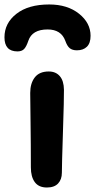

<svg xmlns="http://www.w3.org/2000/svg" viewBox="-61 -792 425 859"><path d="M159.2 -772Q240.7 -772 292.5 -730.7Q344.2 -689.5 344.2 -631.8Q344.2 -599.1 327.9 -583Q311.5 -566.9 283.2 -566.9Q262.7 -566.9 251 -576.4Q239.3 -585.9 231 -609.9Q212.4 -660.2 151.9 -660.2Q83 -660.2 65.9 -609.9Q57.1 -583.5 46.9 -572.8Q36.6 -562 17.1 -562Q-41 -562 -41 -625Q-41 -688.5 12.5 -730.2Q65.9 -772 159.2 -772ZM148.9 46.9Q112.3 46.9 94.7 22.9Q77.1 -1 77.1 -43Q77.1 -147 75.7 -244.1Q74.2 -341.3 74.2 -376Q74.2 -419.4 94.7 -445.8Q115.2 -472.2 157.2 -472.2Q188.5 -472.2 206.5 -451.4Q224.6 -430.7 225.1 -390.1Q225.6 -353.5 220.7 -203.6Q215.8 -53.7 215.8 -19Q215.8 10.7 199 28.8Q182.1 46.9 148.9 46.9Z"/></svg>

Font: Shantell Sans Bouncy
Style: Regular
Weight: 600
Designer: Stephen Nixon, Anya Danilova, Shantell Martin
Foundry: Arrow Type
Version: Version 1.006;[9816181b4]